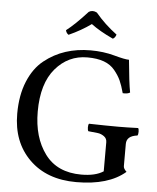

<svg xmlns="http://www.w3.org/2000/svg" viewBox="-56 -862 753 920"><g transform="rotate(5 320.0 -402.0)"><path d="M359 -625Q421 -625 473.5 -610.5Q526 -596 546 -596Q556 -487 565 -440Q552 -432 530 -434Q520 -471 509.5 -494Q499 -517 479 -541.5Q459 -566 426.5 -578Q394 -590 347 -590Q255 -590 193.5 -518Q132 -446 132 -311Q132 -187 191 -107.5Q250 -28 366 -28Q434 -28 472 -53V-193Q472 -211 458 -221Q444 -231 429 -233Q414 -235 382 -238Q378 -243 378 -256.5Q378 -270 382 -274Q466 -272 524 -272Q564 -272 618 -274Q622 -270 622 -256.5Q622 -243 618 -238Q566 -232 566 -193V-86Q566 -74 581 -60Q500 10 345 10Q203 10 119 -73Q35 -156 35 -292Q35 -381 62.5 -447.5Q90 -514 137 -551.5Q184 -589 239.5 -607Q295 -625 359 -625ZM373 -808Q417 -755 476 -711Q471 -695 460 -690Q395 -720 354 -751Q307 -717 247 -690Q236 -697 233 -711Q274 -742 334 -808Q352 -819 373 -808Z"/></g></svg>

Font: Linux Libertine Mono O
Style: Mono
Weight: 400
Designer: Philipp H. Poll
Foundry: Philipp H. Poll
Version: Version 5.1.7